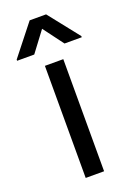

<svg xmlns="http://www.w3.org/2000/svg" viewBox="-183 -821 609 878"><g transform="rotate(-20 121.5 -382.5)"><path d="M75.3 0H164.8V-545.5H75.3ZM-36.2 -610.8H47.2L121.1 -709.2L194.6 -610.8H278.4V-616.5L160.9 -764.9H81L-36.2 -616.5Z"/></g></svg>

Font: Margiela Sans Text
Style: Regular
Weight: 400
Designer: Stefan Endress, Andreas Faust
Version: Version 1.100;FEAKit 1.0